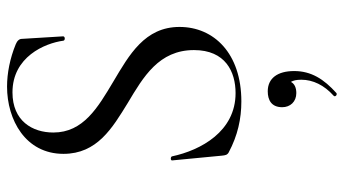

<svg xmlns="http://www.w3.org/2000/svg" viewBox="-230 -446 952 531"><g transform="rotate(-90 245.5 -180.0)"><path d="M145 -508C145 -566 177 -621 256 -621C354 -621 392 -532 399 -480C400 -475 411 -475 411 -481L404 -595C404 -602 399 -608 389 -612C350 -628 309 -636 272 -636C180 -636 86 -585 86 -480C86 -387 157 -345 227 -302C299 -259 373 -216 373 -119C373 -32 313 -4 254 -4C148 -4 96 -100 79 -180C78 -184 66 -185 68 -178L81 -42C82 -32 83 -27 90 -23C137 2 183 12 231 12C364 12 437 -64 437 -159C437 -255 360 -298 286 -342C214 -385 145 -425 145 -508ZM254 275C293 240 315 205 315 158C315 112 295 85 259 85C235 85 215 95 215 125C215 147 230 164 254 164C269 164 280 159 285 149C289 156 291 164 291 178C291 210 276 241 247 267C242 271 249 278 254 275Z"/></g></svg>

Font: Cormorant Garamond
Style: Regular
Weight: 400
Designer: Christian Thalmann (Catharsis Fonts)
Foundry: Catharsis Fonts
Version: Version 4.002;Glyphs 3.4 (3410)